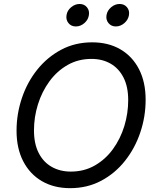

<svg xmlns="http://www.w3.org/2000/svg" viewBox="-20 -955 801 985"><path d="M339.8 10.3Q256.8 10.3 195.1 -25.6Q133.3 -61.5 99.1 -127.7Q64.9 -193.8 64.9 -284.2Q64.9 -370.6 92.3 -451.9Q119.6 -533.2 170.9 -597.4Q222.2 -661.6 293.5 -699.7Q364.7 -737.8 453.1 -737.8Q536.1 -737.8 597.7 -701.9Q659.2 -666 693.1 -600.1Q727.1 -534.2 727.1 -443.4Q727.1 -356.4 699.7 -275.4Q672.4 -194.3 621.3 -129.9Q570.3 -65.4 499 -27.6Q427.7 10.3 339.8 10.3ZM343.3 -74.7Q411.6 -74.7 466.3 -106Q521 -137.2 559.3 -189.9Q597.7 -242.7 617.7 -307.9Q637.7 -373 637.7 -441.4Q637.7 -510.3 613.5 -557.4Q589.4 -604.5 546.9 -628.7Q504.4 -652.8 449.7 -652.8Q381.3 -652.8 326.7 -621.6Q272 -590.3 233.4 -537.4Q194.8 -484.4 174.6 -419.4Q154.3 -354.5 154.3 -286.1Q154.3 -217.3 178.5 -170.2Q202.6 -123 245.4 -98.9Q288.1 -74.7 343.3 -74.7ZM574.2 -819.3Q550.8 -819.3 536.6 -836.4Q522.5 -853.5 526.4 -877.4Q530.3 -900.9 550 -917.7Q569.8 -934.6 593.8 -934.6Q617.7 -934.6 631.6 -917.7Q645.5 -900.9 641.6 -877.4Q637.7 -853.5 617.9 -836.4Q598.1 -819.3 574.2 -819.3ZM369.1 -819.3Q345.2 -819.3 331.3 -836.4Q317.4 -853.5 321.3 -877.4Q324.7 -900.9 344.7 -917.7Q364.7 -934.6 388.7 -934.6Q412.1 -934.6 426 -917.7Q439.9 -900.9 436 -877.4Q432.6 -853.5 412.8 -836.4Q393.1 -819.3 369.1 -819.3Z"/></svg>

Font: Inter 18pt
Style: Italic
Weight: 400
Italic angle: -9.3988°
Designer: Rasmus Andersson
Foundry: rsms
Version: Version 4.001;git-66647c0bb